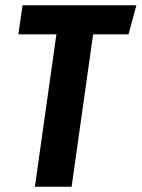

<svg xmlns="http://www.w3.org/2000/svg" viewBox="-20 -712 540 732"><path d="M470 -581H335L253 0H113L195 -581H50L66 -692H500Z"/></svg>

Font: Fira Sans Compressed SemiBold
Style: Italic
Weight: 600
Width: 1
Italic angle: -8°
Designer: bBox Type GmbH & Carrois Corporate GbR & Edenspiekermann AG
Foundry: bBox Type GmbH & Carrois Corporate GbR & Edenspiekermann AG
Version: Version 4.301